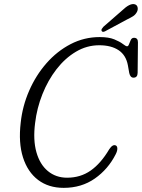

<svg xmlns="http://www.w3.org/2000/svg" viewBox="-20 -893 686 927"><path d="M539.5 -190.5Q546.5 -187 546.5 -175.2Q546.5 -163.5 538.5 -148Q502 -76 437.8 -31Q373.5 14 287.5 14Q214.5 14 164 -24.2Q113.5 -62.5 91 -133Q68.5 -203.5 80 -301Q88.5 -381 120.8 -455Q153 -529 204.2 -587.5Q255.5 -646 321 -680Q386.5 -714 461.5 -714Q505 -714 531.8 -703Q558.5 -692 573 -680.8Q587.5 -669.5 593.5 -669.5Q599.5 -669.5 603 -679.8Q606.5 -690 611.5 -700.2Q616.5 -710.5 627 -710.5Q646 -710.5 646 -689L644.5 -541Q644 -518 624.5 -518Q609 -518 604 -540.5L597.5 -577.5Q588.5 -626.5 552.8 -650.5Q517 -674.5 459 -674.5Q399 -674.5 346.5 -643.2Q294 -612 252.8 -558.8Q211.5 -505.5 184.8 -438.2Q158 -371 149.5 -299Q139 -217.5 155.8 -158.2Q172.5 -99 211.2 -67Q250 -35 304 -35Q368.5 -35 417.8 -69.5Q467 -104 507.5 -172.5Q524.5 -198 539.5 -190.5ZM569 -842Q607 -878.5 630 -872.5Q641.5 -869.5 644.2 -858Q647 -846.5 641 -835Q633.5 -821.5 622.2 -814.5Q611 -807.5 593.5 -799L486.5 -741.5Q474.5 -736 470.5 -744Q468.5 -748.5 471.5 -753.5Q474.5 -758.5 479 -763.5Z"/></svg>

Font: Fraunces 144pt SuperSoft Light
Style: Italic
Weight: 300
Italic angle: -16°
Version: Version 1.000;[b76b70a41]